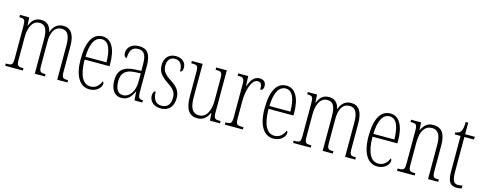

<svg xmlns="http://www.w3.org/2000/svg" viewBox="-29 -1295 4886 1943"><g transform="rotate(15 2414.5 -323.5)"><path d="M26 0H211V-24H209C150 -24 141 -31 141 -100V-330C141 -425 172 -510 251 -510C311 -510 336 -464 336 -360V0H442V-24H439C386 -24 376 -31 376 -100V-345C376 -434 402 -510 484 -510C547 -510 571 -456 571 -360V0H678V-24H676C623 -24 612 -30 612 -96V-361C612 -484 570 -543 492 -543C436 -543 392 -514 370 -446H368C353 -512 317 -543 260 -543C202 -543 165 -515 142 -452H139L134 -536H37V-512H39C93 -512 100 -503 100 -431V-101C100 -31 92 -24 36 -24H26Z M910 10C990 10 1032 -47 1032 -80C1032 -94 1027 -101 1021 -104C1004 -62 971 -21 913 -21C834 -21 787 -101 786 -269H1047V-294C1047 -449 996 -543 902 -543C802 -543 746 -450 746 -262C746 -88 808 10 910 10ZM1007 -299H787C790 -431 828 -513 902 -513C977 -513 1005 -426 1007 -299Z M1243 10C1313 10 1344 -33 1371 -90H1374L1380 0H1462V-24H1460C1422 -24 1411 -35 1411 -105V-367C1411 -496 1369 -543 1286 -543C1209 -543 1162 -499 1162 -441C1162 -411 1173 -394 1194 -394C1194 -476 1222 -513 1284 -513C1347 -513 1370 -471 1370 -371V-307L1307 -304C1188 -299 1130 -251 1130 -147C1130 -41 1176 10 1243 10ZM1251 -21C1196 -21 1171 -72 1171 -146C1171 -227 1210 -274 1312 -278L1371 -281V-191C1371 -95 1322 -21 1251 -21Z M1656 10C1738 10 1787 -43 1787 -130C1787 -194 1763 -241 1685 -289C1619 -330 1590 -366 1590 -421C1590 -472 1613 -513 1668 -513C1723 -513 1750 -475 1750 -403C1769 -403 1778 -420 1778 -450C1778 -504 1736 -542 1669 -542C1598 -542 1553 -493 1553 -418C1553 -348 1582 -310 1665 -254C1734 -210 1750 -174 1750 -128C1750 -55 1717 -19 1657 -19C1594 -19 1565 -66 1565 -143C1549 -143 1536 -128 1536 -93C1536 -44 1573 10 1656 10Z M2040 10C2100 10 2137 -23 2162 -78H2166L2171 0H2276V-24H2273C2214 -24 2204 -29 2204 -103V-536H2093V-512H2096C2158 -512 2164 -505 2164 -425V-206C2164 -107 2128 -23 2048 -23C1980 -23 1951 -76 1951 -184V-536H1838V-512H1842C1901 -512 1911 -506 1911 -440V-184C1911 -45 1958 10 2040 10Z M2327 0H2516V-24H2503C2446 -24 2436 -30 2436 -99V-274C2436 -379 2469 -511 2536 -511C2578 -511 2581 -476 2581 -435C2606 -435 2615 -454 2615 -480C2615 -517 2594 -544 2547 -544C2482 -544 2455 -485 2436 -434H2433L2428 -536H2324V-512H2327C2384 -512 2395 -506 2395 -437V-100C2395 -30 2384 -24 2329 -24H2327Z M2837 10C2917 10 2959 -47 2959 -80C2959 -94 2954 -101 2948 -104C2931 -62 2898 -21 2840 -21C2761 -21 2714 -101 2713 -269H2974V-294C2974 -449 2923 -543 2829 -543C2729 -543 2673 -450 2673 -262C2673 -88 2735 10 2837 10ZM2934 -299H2714C2717 -431 2755 -513 2829 -513C2904 -513 2932 -426 2934 -299Z M3042 0H3227V-24H3225C3166 -24 3157 -31 3157 -100V-330C3157 -425 3188 -510 3267 -510C3327 -510 3352 -464 3352 -360V0H3458V-24H3455C3402 -24 3392 -31 3392 -100V-345C3392 -434 3418 -510 3500 -510C3563 -510 3587 -456 3587 -360V0H3694V-24H3692C3639 -24 3628 -30 3628 -96V-361C3628 -484 3586 -543 3508 -543C3452 -543 3408 -514 3386 -446H3384C3369 -512 3333 -543 3276 -543C3218 -543 3181 -515 3158 -452H3155L3150 -536H3053V-512H3055C3109 -512 3116 -503 3116 -431V-101C3116 -31 3108 -24 3052 -24H3042Z M3926 10C4006 10 4048 -47 4048 -80C4048 -94 4043 -101 4037 -104C4020 -62 3987 -21 3929 -21C3850 -21 3803 -101 3802 -269H4063V-294C4063 -449 4012 -543 3918 -543C3818 -543 3762 -450 3762 -262C3762 -88 3824 10 3926 10ZM4023 -299H3803C3806 -431 3844 -513 3918 -513C3993 -513 4021 -426 4023 -299Z M4131 0H4316V-24H4310C4256 -24 4246 -31 4246 -99V-330C4246 -454 4294 -510 4362 -510C4431 -510 4456 -452 4456 -360V0H4563V-24H4559C4506 -24 4497 -31 4497 -100V-360C4497 -486 4457 -543 4367 -543C4305 -543 4272 -511 4247 -458H4244L4240 -536H4135V-512H4140C4195 -512 4205 -506 4205 -438V-100C4205 -31 4195 -24 4139 -24H4131Z M4758 10C4775 10 4794 7 4810 3V-27C4792 -23 4780 -21 4763 -21C4722 -21 4701 -47 4701 -141V-507H4802V-536H4701V-657H4675C4673 -609 4671 -576 4654 -554C4644 -540 4627 -531 4600 -528V-507H4661V-142C4661 -27 4689 10 4758 10Z"/></g></svg>

Font: Noto Serif Tamil ExtraCondensed ExtraLight
Style: Regular
Weight: 200
Width: 2
Designer: Indian Type Foundry, Tom Grace, and the Monotype Design Team
Foundry: Monotype Imaging Inc.
Version: Version 2.004